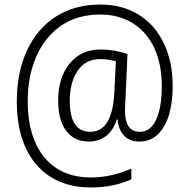

<svg xmlns="http://www.w3.org/2000/svg" viewBox="-20 -733 833 845"><path d="M740 -353Q740 -284 724 -229Q708 -174 675 -142Q642 -110 593 -110Q550 -110 525.5 -136.5Q501 -163 498 -207H494Q478 -158 446 -134Q414 -110 371 -110Q307 -110 271.5 -157Q236 -204 236 -290Q236 -392 286.5 -453.5Q337 -515 421 -515Q455 -515 486.5 -509.5Q518 -504 541 -495L533 -313Q532 -296 531 -278.5Q530 -261 530 -248Q530 -199 546.5 -176Q563 -153 595 -153Q643 -153 667.5 -207Q692 -261 692 -354Q692 -451 659 -521.5Q626 -592 565 -630.5Q504 -669 421 -669Q320 -669 249 -620Q178 -571 140 -485Q102 -399 102 -287Q102 -184 134 -109Q166 -34 228 7Q290 48 380 48Q428 48 474.5 37Q521 26 558 9V56Q522 73 477 82.5Q432 92 380 92Q277 92 204 46.5Q131 1 92.5 -83.5Q54 -168 54 -285Q54 -416 99.5 -512.5Q145 -609 227.5 -661Q310 -713 421 -713Q518 -713 590 -668.5Q662 -624 701 -542.5Q740 -461 740 -353ZM287 -289Q287 -153 377 -153Q474 -153 483 -323L490 -463Q476 -467 458.5 -470Q441 -473 421 -473Q357 -473 322 -422Q287 -371 287 -289Z"/></svg>

Font: Noto Sans Lao SemiCondensed Light
Style: Regular
Weight: 300
Width: 4
Designer: Monotype Design Team
Foundry: Monotype Imaging Inc.
Version: Version 2.003; ttfautohint (v1.8.4.7-5d5b)